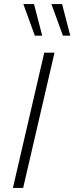

<svg xmlns="http://www.w3.org/2000/svg" viewBox="-20 -917 363 937"><path d="M246 -660 93 0H43L196 -660ZM146 -897 186 -743H150L94 -897ZM283 -897 323 -743H287L231 -897Z"/></svg>

Font: Work Sans Light
Style: Italic
Weight: 300
Italic angle: -13°
Designer: Wei Huang
Foundry: Wei Huang
Version: Version 2.010; ttfautohint (v1.8.3)